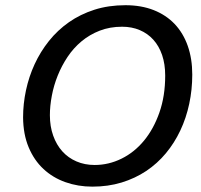

<svg xmlns="http://www.w3.org/2000/svg" viewBox="-20 -694 762 727"><path d="M455.1 -674.3Q514.6 -674.3 561.8 -655.8Q608.9 -637.2 641.4 -603Q673.8 -568.8 690.9 -520.3Q708 -471.7 708 -411.6Q708 -354.5 696.5 -300.8Q685.1 -247.1 662.8 -200Q640.6 -152.8 608.2 -113.8Q575.7 -74.7 533.7 -46.6Q491.7 -18.6 440.4 -2.9Q389.2 12.7 329.6 12.7Q275.4 12.7 227.8 -4.2Q180.2 -21 144.5 -54.2Q108.9 -87.4 88.4 -136.5Q67.9 -185.5 67.4 -249.5Q67.4 -300.8 78.4 -352.3Q89.4 -403.8 111.1 -450.9Q132.8 -498 165.3 -538.8Q197.8 -579.6 241 -609.9Q284.2 -640.1 337.6 -657.2Q391.1 -674.3 455.1 -674.3ZM168.9 -257.8Q168.9 -215.3 181.4 -180.4Q193.8 -145.5 216.1 -120.8Q238.3 -96.2 269.5 -82.8Q300.8 -69.3 338.4 -69.3Q391.6 -69.3 440.2 -93.3Q488.8 -117.2 525.4 -161.6Q562 -206.1 583.7 -268.3Q605.5 -330.6 605.5 -407.7Q605.5 -451.2 593.8 -485.6Q582 -520 560.5 -543.7Q539.1 -567.4 509 -580.1Q479 -592.8 442.4 -592.8Q396 -592.8 357.7 -577.9Q319.3 -563 288.8 -537.6Q258.3 -512.2 235.8 -478.5Q213.4 -444.8 198.5 -407.7Q183.6 -370.6 176.3 -331.8Q168.9 -293 168.9 -257.8Z"/></svg>

Font: PT Astra Sans
Style: Italic
Weight: 400
Italic angle: -16°
Designer: A.Korolkova, I. Chaeva
Foundry: ParaType Ltd
Version: Version 1.001; ttfautohint (v1.6)